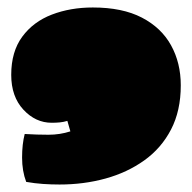

<svg xmlns="http://www.w3.org/2000/svg" viewBox="-20 -358 513 513"><path d="M139 135Q117 135 95 133.5Q73 132 50 128Q39 99 39 63Q39 27 46 0Q79 2 109.5 2Q140 2 168 -7L160 -35Q150 -32 140 -31Q130 -30 118 -30Q75 -30 42.5 -65Q10 -100 10 -158Q10 -220 39.5 -260Q69 -300 118.5 -319Q168 -338 228 -338Q307 -338 359 -311Q411 -284 437 -237Q463 -190 463 -130Q463 -62 437 -12Q411 38 365.5 70.5Q320 103 262 119Q204 135 139 135Z"/></svg>

Font: Oi
Style: Regular
Weight: 400
Designer: Kostas Bartsokas, Mohamad Dakak
Foundry: Foundry5
Version: Version 4.000